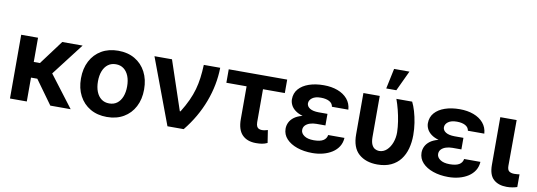

<svg xmlns="http://www.w3.org/2000/svg" viewBox="-60 -1172 4388 1570"><g transform="rotate(10 2134.0 -386.5)"><path d="M196.8 -529.3V0H57.1V-529.3ZM566.9 -529.3 312.5 -198.2H169.4L159.7 -328.1H248L397.9 -529.3ZM392.1 0 237.8 -213.9 341.3 -288.6 561 0Z M862.3 11.2Q783.2 11.2 724.1 -23.2Q665 -57.6 632.6 -119.4Q600.1 -181.2 600.1 -263.2Q600.1 -345.7 632.6 -407.7Q665 -469.7 724.1 -504.2Q783.2 -538.6 862.3 -538.6Q941.9 -538.6 1000.7 -504.2Q1059.6 -469.7 1092 -407.7Q1124.5 -345.7 1124.5 -263.2Q1124.5 -181.2 1092 -119.4Q1059.6 -57.6 1000.7 -23.2Q941.9 11.2 862.3 11.2ZM862.3 -101.1Q900.9 -101.1 927.7 -121.3Q954.6 -141.6 969 -178.2Q983.4 -214.8 983.4 -263.2Q983.4 -312.5 969 -348.9Q954.6 -385.3 927.7 -405.8Q900.9 -426.3 862.3 -426.3Q824.2 -426.3 797.1 -406Q770 -385.7 755.6 -349.1Q741.2 -312.5 741.2 -263.2Q741.2 -214.8 755.6 -178.2Q770 -141.6 797.1 -121.3Q824.2 -101.1 862.3 -101.1Z M1364.7 0 1160.6 -545.9H1306.2L1442.9 -138.7H1448.7Q1483.4 -194.8 1505.9 -243.7Q1528.3 -292.5 1541.5 -339.4Q1554.7 -386.2 1561.3 -436.5Q1567.9 -486.8 1570.3 -545.9H1706.5Q1704.1 -402.8 1651.4 -262.5Q1598.6 -122.1 1499.5 0Z M2262.7 -545.9V-434.1H1777.3V-545.9ZM1945.3 -545.9H2081.5V-159.7Q2082 -137.2 2088.4 -125Q2094.7 -112.8 2105.7 -108.4Q2116.7 -104 2130.4 -103.5Q2146 -104 2156.5 -106.7Q2167 -109.4 2178.7 -112.3L2194.8 -7.8Q2171.9 2.9 2150.1 6.3Q2128.4 9.8 2100.6 9.8Q2026.9 9.8 1986.1 -32.2Q1945.3 -74.2 1945.3 -161.6Z M2532.2 -285.6H2635.7V-231H2561Q2532.2 -231 2508.1 -223.1Q2483.9 -215.3 2469.2 -200Q2454.6 -184.6 2454.6 -161.6Q2454.6 -134.3 2482.7 -114.7Q2510.7 -95.2 2562 -95.2Q2613.8 -95.2 2640.1 -111.1Q2666.5 -127 2671.4 -157.7H2806.6Q2804.2 -117.2 2784.7 -85.9Q2765.1 -54.7 2732.2 -33.4Q2699.2 -12.2 2657.2 -1.2Q2615.2 9.8 2567.9 9.8Q2497.6 9.8 2441.4 -9.8Q2385.3 -29.3 2352.5 -64.7Q2319.8 -100.1 2319.3 -148.4Q2319.3 -176.3 2331.3 -200.9Q2343.3 -225.6 2368.4 -244.6Q2393.6 -263.7 2434.1 -274.7Q2474.6 -285.6 2532.2 -285.6ZM2635.7 -264.2H2532.2Q2478 -264.2 2439.2 -275.4Q2400.4 -286.6 2376 -305.2Q2351.6 -323.7 2340.1 -347.2Q2328.6 -370.6 2328.6 -394.5Q2328.6 -445.3 2359.4 -480.5Q2390.1 -515.6 2443.8 -534.2Q2497.6 -552.7 2566.9 -552.7Q2630.9 -552.7 2681.9 -533.7Q2732.9 -514.6 2763.7 -478.3Q2794.4 -441.9 2797.9 -390.6H2661.6Q2657.2 -419.4 2630.1 -433.8Q2603 -448.2 2560.5 -448.2Q2513.7 -448.2 2488.8 -429.7Q2463.9 -411.1 2463.4 -384.8Q2463.9 -358.9 2489 -343.3Q2514.2 -327.6 2561 -327.1H2635.7Z M2895.5 -545.9H3031.2V-203.1Q3031.7 -165 3041.7 -142.8Q3051.8 -120.6 3068.4 -111.3Q3085 -102.1 3103.5 -101.6Q3140.1 -102.1 3166.7 -127Q3193.4 -151.9 3208.3 -192.1Q3223.1 -232.4 3222.7 -277.3Q3221.7 -320.3 3214.6 -366.7Q3207.5 -413.1 3195.8 -459.2Q3184.1 -505.4 3169.4 -545.9H3300.3Q3315.4 -516.1 3328.4 -472.7Q3341.3 -429.2 3349.1 -378.9Q3356.9 -328.6 3356.9 -277.3Q3356.9 -217.8 3342.8 -165.5Q3328.6 -113.3 3298.6 -74Q3268.6 -34.7 3221.2 -12.5Q3173.8 9.8 3107.9 9.8Q3012.2 9.8 2953.6 -41.7Q2895 -93.3 2895.5 -204.6ZM3072.8 -615.2 3108.4 -783.7H3235.8L3156.7 -615.2Z M3661.1 -285.6H3764.6V-231H3689.9Q3661.1 -231 3637 -223.1Q3612.8 -215.3 3598.1 -200Q3583.5 -184.6 3583.5 -161.6Q3583.5 -134.3 3611.6 -114.7Q3639.6 -95.2 3690.9 -95.2Q3742.7 -95.2 3769 -111.1Q3795.4 -127 3800.3 -157.7H3935.5Q3933.1 -117.2 3913.6 -85.9Q3894 -54.7 3861.1 -33.4Q3828.1 -12.2 3786.1 -1.2Q3744.1 9.8 3696.8 9.8Q3626.5 9.8 3570.3 -9.8Q3514.2 -29.3 3481.4 -64.7Q3448.7 -100.1 3448.2 -148.4Q3448.2 -176.3 3460.2 -200.9Q3472.2 -225.6 3497.3 -244.6Q3522.5 -263.7 3563 -274.7Q3603.5 -285.6 3661.1 -285.6ZM3764.6 -264.2H3661.1Q3606.9 -264.2 3568.1 -275.4Q3529.3 -286.6 3504.9 -305.2Q3480.5 -323.7 3469 -347.2Q3457.5 -370.6 3457.5 -394.5Q3457.5 -445.3 3488.3 -480.5Q3519 -515.6 3572.8 -534.2Q3626.5 -552.7 3695.8 -552.7Q3759.8 -552.7 3810.8 -533.7Q3861.8 -514.6 3892.6 -478.3Q3923.3 -441.9 3926.8 -390.6H3790.5Q3786.1 -419.4 3759 -433.8Q3731.9 -448.2 3689.5 -448.2Q3642.6 -448.2 3617.7 -429.7Q3592.8 -411.1 3592.3 -384.8Q3592.8 -358.9 3617.9 -343.3Q3643.1 -327.6 3689.9 -327.1H3764.6Z M4032.2 -545.9H4168L4166.5 -164.6Q4167 -131.3 4182.6 -120.4Q4198.2 -109.4 4225.1 -109.4Q4238.8 -109.4 4249.5 -110.6Q4260.3 -111.8 4268.1 -112.8V-7.3Q4250.5 -1.5 4228.5 2.4Q4206.5 6.3 4181.2 6.3Q4113.3 6.3 4072.8 -29.8Q4032.2 -65.9 4032.2 -149.9Z"/></g></svg>

Font: Inter Cardless Tabular Bold
Style: Bold
Weight: 700
Designer: Rasmus Andersson
Foundry: rsms
Version: Version 4.000;git-4fc901f